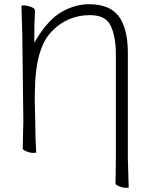

<svg xmlns="http://www.w3.org/2000/svg" viewBox="-20 -723 715 913"><path d="M588 32 592 169Q588 170 576 170Q564 170 546.5 163Q529 156 529 149Q530 138 530 113L531 19V-465Q531 -546 507.5 -598.5Q484 -651 408 -651Q298 -651 223 -570.5Q148 -490 146 -292Q144 -249 148 -134V-113Q148 -74 152 3Q147 4 135.5 4Q124 4 106 -3Q88 -10 88 -18L91 -147L86 -558L82 -696Q86 -697 98 -697Q110 -697 128 -690Q146 -683 146 -675V-657Q143 -621 143 -538V-520L152 -535Q211 -632 275 -667.5Q339 -703 403 -703Q515 -703 556 -628Q588 -570 588 -470Z"/></svg>

Font: ToneOZ-Pinyin-WenKai-Light
Style: Light
Weight: 300
Designer: Fontworks Inc.
Foundry: ToneOZ
Version: Version 0.240331